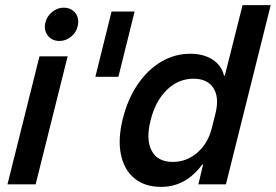

<svg xmlns="http://www.w3.org/2000/svg" viewBox="-20 -720 1078 750"><path d="M9.2 0 134.2 -500H244.2L119.2 0ZM212.5 -560Q182.5 -560 166.3 -581.7Q150 -603.3 157.5 -632.5Q163.3 -656.7 183.8 -673.3Q204.2 -690 228.3 -690Q258.3 -690 274.6 -668.8Q290.8 -647.5 283.3 -617.5Q277.5 -592.5 257.1 -576.2Q236.7 -560 212.5 -560Z M352.5 -420 415.8 -675H505.8L442.5 -420Z M609.2 10Q545 10 504.6 -23.8Q464.2 -57.5 452.1 -117.5Q440 -177.5 460 -257.5Q479.2 -333.3 517.9 -390.4Q556.7 -447.5 609.6 -478.8Q662.5 -510 722.5 -510Q775 -510 810 -487.5Q845 -465 855 -425H858.3L927.5 -700H1037.5L862.5 0H755L773.3 -77.5H770Q705.8 10 609.2 10ZM655 -87.5Q709.2 -87.5 750.8 -123.8Q792.5 -160 807.5 -220L822.5 -280Q836.7 -340.8 813.3 -376.7Q790 -412.5 735.8 -412.5Q676.7 -412.5 631.7 -368.8Q586.7 -325 568.3 -250Q549.2 -175 572.5 -131.2Q595.8 -87.5 655 -87.5Z"/></svg>

Font: Funnel Sans Medium
Style: Italic
Weight: 500
Italic angle: -14.036°
Version: Version 1.000; Beta; Release 5; Build 24; ttfautohint (v1.8.